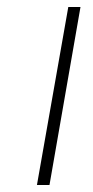

<svg xmlns="http://www.w3.org/2000/svg" viewBox="-20 -531 268 551"><path d="M86 0 176 -511H211L122 0Z"/></svg>

Font: Overpass Thin
Style: Italic
Weight: 250
Italic angle: -10°
Designer: Delve Withrington, Dave Bailey, Thomas Jockin
Foundry: Delve Fonts LLC
Version: Version 4.000